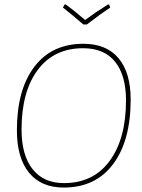

<svg xmlns="http://www.w3.org/2000/svg" viewBox="-20 -839 639 864"><path d="M471 -819 476 -805Q439 -781 371 -729H355Q303 -774 263 -805L271 -819H276Q316 -790 363 -749Q410 -784 466 -819ZM355 -642Q459 -642 513.5 -577Q568 -512 568 -391Q568 -206 489 -100.5Q410 5 267 5Q165 5 110.5 -62Q56 -129 56 -253Q56 -435 134.5 -538.5Q213 -642 355 -642ZM354 -622Q223 -622 150 -524.5Q77 -427 77 -256Q77 -141 126.5 -78Q176 -15 268 -15Q400 -15 473.5 -115Q547 -215 547 -387Q547 -500 498 -561Q449 -622 354 -622Z"/></svg>

Font: Alegreya Sans SC Thin
Style: Italic
Weight: 100
Italic angle: -7°
Designer: Juan Pablo del Peral
Foundry: Huerta Tipografica
Version: Version 2.007